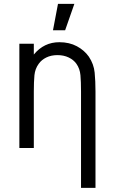

<svg xmlns="http://www.w3.org/2000/svg" viewBox="-20 -750 577 973"><path d="M280.8 -536.1Q331.5 -536.1 369.6 -515.6Q407.7 -495.1 430.2 -462.9Q455.6 -424.8 459.7 -382.1Q463.9 -339.4 463.9 -286.1V202.1H390.6V-286.1Q390.6 -335.9 387.7 -368.9Q384.8 -401.9 367.2 -426.8Q353 -446.8 328.1 -458.7Q303.2 -470.7 271 -470.7Q239.3 -470.7 214.8 -458.7Q190.4 -446.8 176.3 -426.8Q157.7 -401.4 154.5 -368.7Q151.4 -335.9 151.4 -286.1V0H78.1V-528.3H151.4V-473.6Q202.6 -536.1 280.8 -536.1ZM356.9 -730.5 310.1 -596.7H248.5L273.9 -730.5Z"/></svg>

Font: Gidole
Style: Regular
Weight: 400
Version: Version 2.100; ttfautohint (v1.8.4.7-5d5b)